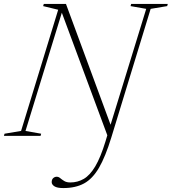

<svg xmlns="http://www.w3.org/2000/svg" viewBox="-47 -690 872 975"><path d="M518.5 7.5Q488.5 105.5 455.8 161.8Q423 218 379.8 241.5Q336.5 265 274.5 265Q243 265 229.2 256Q215.5 247 215.5 235Q215.5 221.5 223.2 214.5Q231 207.5 241 207.5Q250.5 207.5 259 214.8Q267.5 222 279.2 229.2Q291 236.5 310 236.5Q347 236.5 378.2 218.5Q409.5 200.5 436.8 154.8Q464 109 489 27L498 -3L267 -625.5L82.5 -25L162 -11L159 0H-27L-24 -11L60 -25L248.5 -640.5L172 -659L175.5 -670H288L514.5 -56.5L695.5 -645L616 -659L619 -670H805L802 -659L718 -645Z"/></svg>

Font: Newsreader 16pt ExtraLight
Style: Italic
Weight: 275
Italic angle: -17°
Designer: Hugues Gentile
Foundry: Production Type
Version: Version 1.003; ttfautohint (v1.8.3)